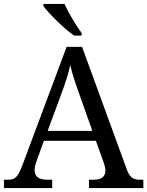

<svg xmlns="http://www.w3.org/2000/svg" viewBox="-20 -951 745 971"><path d="M355 -771H393V-784C364 -822 327 -886 306 -931H199V-921C224 -886 302 -807 355 -771ZM0 0H244V-42H221C177 -42 155 -57 155 -91C155 -102 158 -118 164 -134L202 -239H465L505 -127C510 -112 513 -101 513 -90C513 -57 493 -42 453 -42H430V0H705V-42H692C653 -42 636 -53 621 -95L395 -714H317L95 -120C71 -56 58 -42 19 -42H0ZM221 -289 289 -473C312 -535 325 -574 335 -622C346 -574 364 -523 385 -464L447 -289Z"/></svg>

Font: Noto Nastaliq Urdu
Style: Regular
Weight: 400
Designer: Monotype Design Team (Patrick Giasson: type design, Kamal Mansour: OpenType code, Glenda Bellarosa). Updated by Simon Co
Foundry: Monotype Imaging Inc., Simon Cozens
Version: Version 3.009